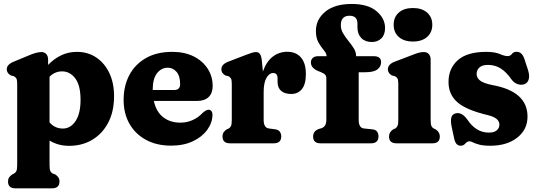

<svg xmlns="http://www.w3.org/2000/svg" viewBox="-20 -742 2784 994"><path d="M229 -434V-406Q260.5 -438.5 297.5 -456Q334.5 -473.5 378.5 -473.5Q434.5 -473.5 477.8 -444.8Q521 -416 545.8 -364.5Q570.5 -313 570.5 -244Q570.5 -164.5 540.2 -107Q510 -49.5 457.5 -18.2Q405 13 338 13Q280.5 13 236.5 -14.5V111.5Q236.5 134 240.2 142.8Q244 151.5 252 156L266 161Q276 167.5 282 176.2Q288 185 288 197.5Q288 233 249 233H60Q21.5 233 21.5 197.5Q21.5 185 27.2 176.5Q33 168 43.5 161L53.5 156Q61 151.5 65 142.8Q69 134 69 111.5V-309.5Q69 -329 64.2 -336.5Q59.5 -344 50.5 -348L37 -351Q15 -363 15 -383Q15 -407.5 49.5 -422L129 -455Q169.5 -472.5 194 -472.5Q210.5 -472.5 219.8 -461.8Q229 -451 229 -434ZM301 -372.5Q264.5 -372.5 236.5 -345V-108Q252 -91 269 -83.8Q286 -76.5 305.5 -76.5Q345 -76.5 371 -115Q397 -153.5 397 -225.5Q397 -299.5 369.8 -336Q342.5 -372.5 301 -372.5Z M1081 -297Q1081 -259.5 1060 -239.5Q1039 -219.5 1000.5 -219.5H776.5Q788.5 -163.5 824.8 -135.2Q861 -107 913.5 -107Q948.5 -107 978.2 -120.8Q1008 -134.5 1028.5 -157Q1048 -174.5 1060 -174Q1068 -174 1074 -167.5Q1080 -161 1080 -146.5Q1079 -105.5 1052.5 -69.2Q1026 -33 978.2 -10.5Q930.5 12 865.5 12Q791 12 735.8 -18Q680.5 -48 650.2 -101.2Q620 -154.5 620 -225Q620 -296.5 649.2 -352.5Q678.5 -408.5 734.8 -441Q791 -473.5 872 -473.5Q936 -473.5 983 -449.8Q1030 -426 1055.5 -386Q1081 -346 1081 -297ZM848.5 -391.5Q815.5 -391.5 793 -363Q770.5 -334.5 770.5 -276.5V-276H881.5Q912.5 -276 912.5 -306.5Q912.5 -349 893.8 -370.2Q875 -391.5 848.5 -391.5Z M1335.5 -429 1341 -371.5Q1359 -423.5 1392.2 -448.8Q1425.5 -474 1467.5 -474Q1512 -474 1537.8 -444.8Q1563.5 -415.5 1563.5 -358.5Q1563.5 -305.5 1542.8 -280.5Q1522 -255.5 1488 -255.5Q1453 -255.5 1435 -272Q1417 -288.5 1417 -317.5V-336.5Q1417 -364 1394 -364Q1374 -364 1359.5 -339Q1345 -314 1345 -264.5V-121.5Q1345 -81 1371.5 -77L1405 -72.5Q1421.5 -70 1428.8 -60Q1436 -50 1436 -35.5Q1436 0 1396.5 0H1171Q1132 0 1132 -35.5Q1132 -48.5 1137.8 -57Q1143.5 -65.5 1154 -72.5L1164.5 -77Q1172 -81.5 1176 -90.2Q1180 -99 1180 -121.5V-309.5Q1180 -329 1175.2 -336.5Q1170.5 -344 1161.5 -348L1147.5 -351Q1126 -362.5 1126 -383Q1126 -408.5 1160 -422L1251 -457Q1269.5 -464 1282.5 -468.2Q1295.5 -472.5 1305 -472.5Q1317.5 -472.5 1325 -463.2Q1332.5 -454 1335.5 -429Z M1837 -121.5Q1837 -80 1863.5 -77L1907 -72.5Q1924.5 -71 1932 -61Q1939.5 -51 1939.5 -36Q1939.5 0 1900.5 0H1640Q1601 0 1601 -35Q1601 -63.5 1631 -74.5L1643.5 -78Q1655.5 -82 1662.5 -92.2Q1669.5 -102.5 1669.5 -123V-335Q1669.5 -348 1663.8 -354.8Q1658 -361.5 1640.5 -369L1627.5 -374Q1589.5 -390 1589.5 -418.5Q1589.5 -433 1599.2 -442Q1609 -451 1626 -451H1671Q1670.5 -465.5 1656.8 -481.5Q1643 -497.5 1629.2 -521.2Q1615.5 -545 1615.5 -581.5Q1615.5 -641.5 1664 -681.5Q1712.5 -721.5 1801 -721.5Q1885 -721.5 1929.2 -684.2Q1973.5 -647 1973.5 -597Q1973.5 -562 1954.2 -543.2Q1935 -524.5 1905 -524.5Q1870.5 -524.5 1850.5 -545Q1830.5 -565.5 1830.5 -600.5V-620Q1830.5 -660.5 1789.5 -660.5Q1744.5 -660.5 1744.5 -611Q1744.5 -589 1756.5 -569Q1768.5 -549 1784 -530Q1799.5 -511 1811.5 -492Q1823.5 -473 1823.5 -452.5V-451H1915.5Q1953 -451 1953 -420Q1953 -397.5 1934 -382.8Q1915 -368 1871 -368H1837ZM2118 -527Q2071.5 -527 2044.8 -550.5Q2018 -574 2018 -614Q2018 -653.5 2044.8 -677Q2071.5 -700.5 2118 -700.5Q2164 -700.5 2191 -677Q2218 -653.5 2218 -614Q2218 -574 2191 -550.5Q2164 -527 2118 -527ZM2209.5 -434V-121.5Q2209.5 -99.5 2213.2 -90.5Q2217 -81.5 2225 -77L2235 -72.5Q2257 -58.5 2257 -35.5Q2257 0 2218.5 0H2033Q1994 0 1994 -35.5Q1994 -58.5 2016 -72.5L2026.5 -77Q2034 -81.5 2038 -90.5Q2042 -99.5 2042 -121.5V-309.5Q2042 -329 2037.2 -336.5Q2032.5 -344 2023.5 -348L2009.5 -351Q1988 -363 1988 -383Q1988 -408.5 2022 -422L2111 -456Q2133.5 -465 2147.2 -468.8Q2161 -472.5 2174.5 -472.5Q2191 -472.5 2200.2 -461.8Q2209.5 -451 2209.5 -434Z M2510.5 -55.5Q2538.5 -55.5 2552 -67.5Q2565.5 -79.5 2565.5 -96.5Q2565.5 -113.5 2551.5 -125.8Q2537.5 -138 2505.5 -146Q2393.5 -172.5 2347.8 -212.8Q2302 -253 2302 -317.5Q2302 -387.5 2350.2 -430.5Q2398.5 -473.5 2497.5 -473.5Q2541.5 -473.5 2567.2 -462.5Q2593 -451.5 2608 -451.5Q2622 -451.5 2630.2 -462.8Q2638.5 -474 2654.5 -474Q2667.5 -474 2677.8 -465.5Q2688 -457 2695.5 -435L2713 -381.5Q2722.5 -352.5 2717.5 -332.8Q2712.5 -313 2696 -306.5Q2678.5 -300 2659.8 -306.5Q2641 -313 2627.5 -331.5Q2602 -368.5 2572.8 -387.2Q2543.5 -406 2506.5 -406Q2476 -406 2461.8 -392.5Q2447.5 -379 2447.5 -359.5Q2447.5 -338.5 2465.5 -324.8Q2483.5 -311 2527 -302Q2711 -269.5 2711 -138.5Q2711 -71 2657.5 -29.2Q2604 12.5 2519 12.5Q2482.5 12.5 2461.2 6.8Q2440 1 2428.8 -4.8Q2417.5 -10.5 2411.5 -10.5Q2398.5 -10.5 2389 1Q2379.5 12.5 2365 12.5Q2353 12.5 2344.5 4.2Q2336 -4 2331.5 -24L2318 -87Q2312.5 -114 2316.2 -132Q2320 -150 2338.5 -155Q2370 -163.5 2399.5 -123Q2444 -55.5 2510.5 -55.5Z"/></svg>

Font: Fraunces 72pt SuperSoft
Style: Bold
Weight: 700
Version: Version 1.000;[0bf87f6ff]